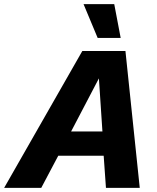

<svg xmlns="http://www.w3.org/2000/svg" viewBox="-75 -906 756 926"><path d="M-55 0 322 -660H530L599 0H436L425 -155H206L124 0ZM268 -272H419L402 -528ZM476 -886 507 -723H396L328 -886Z"/></svg>

Font: Kantumruy Pro
Style: Italic
Weight: 400
Italic angle: -13°
Designer: Sovichet Tep
Foundry: Sovichet Tep
Version: Version 1.002